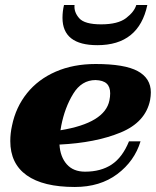

<svg xmlns="http://www.w3.org/2000/svg" viewBox="-20 -735 621 765"><path d="M229 -664Q229 -690 235 -715H277Q274 -687 295.5 -662.5Q317 -638 383 -638Q450 -638 482.5 -663Q515 -688 523 -715H567Q533 -555 368 -555Q229 -555 229 -664ZM217 -159Q220 -110 246 -80.5Q272 -51 319 -51Q382 -51 425 -79.5Q468 -108 494 -172H540Q516 -93 447.5 -41.5Q379 10 278 10Q152 10 86.5 -36.5Q21 -83 21 -173Q21 -204 28 -235Q43 -308 87.5 -363.5Q132 -419 202 -449.5Q272 -480 361 -480Q477 -480 529 -451.5Q581 -423 581 -367Q581 -353 578 -336Q560 -248 460.5 -207Q361 -166 217 -159ZM419 -363Q419 -389 405 -402Q391 -415 361 -416Q305 -416 271.5 -361Q238 -306 224 -234L221 -216Q398 -245 416 -335Q419 -350 419 -363Z"/></svg>

Font: Taviraj Black
Style: Italic
Weight: 900
Italic angle: -12°
Designer: Katatrad Team
Foundry: CadsonDemak
Version: Version 1.001